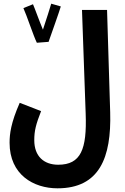

<svg xmlns="http://www.w3.org/2000/svg" viewBox="-20 -792 677 1042"><path d="M180 -560 245 -565 244 -566C257 -603 303 -732 310 -757L258 -772C254 -758 231 -684 213 -631C194 -676 168 -749 159 -769L107 -748C125 -709 162 -596 180 -560ZM32 -17C32 156 162 230 292 230C520 230 585 63 578 -182L561 -738H425L445 -174C452 18 419 102 296 102C218 102 166 56 166 -31C166 -83 175 -117 203 -189L87 -234C39 -125 32 -65 32 -17Z"/></svg>

Font: Noto Sans Arabic UI XCn
Style: Bold
Weight: 700
Width: 2
Designer: Monotype Design Team, Nadine Chahine and Nizar Qandah
Foundry: Monotype Imaging Inc.
Version: Version 2.010